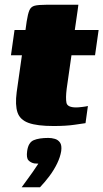

<svg xmlns="http://www.w3.org/2000/svg" viewBox="-20 -525 434 806"><path d="M71 261Q86 240 96.5 226Q107 212 117 197.5Q127 183 141 162Q137 162 132 161.5Q127 161 124 161Q109 158 99.5 148Q90 138 94 109Q99 73 121.5 63.5Q144 54 183 54Q197 54 210.5 58Q224 62 232 73.5Q240 85 237 109Q233 134 220 161Q207 188 188 213.5Q169 239 148 261ZM205 4Q136 4 100 -9Q64 -22 53.5 -53Q43 -84 50 -138L72 -293H26L41 -399H87L92 -435Q97 -467 103.5 -482Q110 -497 125.5 -501Q141 -505 173 -505H309Q308 -499 307.5 -493.5Q307 -488 306 -482L294 -399H394L379 -293H280L260 -153Q255 -113 259 -93.5Q263 -74 300 -74Q308 -74 325 -76Q342 -78 349 -80L339 -8Q331 -7 294.5 -1.5Q258 4 205 4Z"/></svg>

Font: Genos Thin Black
Style: Italic
Weight: 900
Italic angle: -8°
Version: Version 1.010